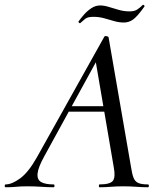

<svg xmlns="http://www.w3.org/2000/svg" viewBox="-58 -790 680 810"><path d="M-34 0Q-38 0 -38 -6Q-38 -12 -34 -12Q-8 -12 27 -37.5Q62 -63 98 -127L382 -635Q384 -639 391.5 -637.5Q399 -636 400 -633L495 -84Q499 -57 505 -41Q511 -25 524.5 -18.5Q538 -12 566 -12Q570 -12 570 -6Q570 0 566 0Q542 0 517 -2Q492 -4 462 -4Q433 -4 410 -2Q387 0 362 0Q359 0 359 -6Q359 -12 362 -12Q406 -12 418 -27Q430 -42 422 -84L344 -541L378 -585L129 -131Q103 -84 100.5 -58Q98 -32 115.5 -22Q133 -12 168 -12Q172 -12 172 -6Q172 0 167 0Q147 0 117 -2Q87 -4 58 -4Q29 -4 10.5 -2Q-8 0 -34 0ZM215 -319 231 -342H418L420 -319ZM280 -692Q279 -691 275.5 -694Q272 -697 273 -699Q282 -712 296 -728Q310 -744 327.5 -755.5Q345 -767 364 -767Q381 -767 400.5 -761Q420 -755 442.5 -748.5Q465 -742 488 -742Q509 -742 520.5 -749.5Q532 -757 544 -769Q546 -771 549.5 -768Q553 -765 551 -762Q522 -721 504 -708Q486 -695 465 -695Q444 -695 423.5 -701Q403 -707 381.5 -713Q360 -719 336 -719Q312 -719 302 -711Q292 -703 280 -692Z"/></svg>

Font: Cormorant Light Medium
Style: Italic
Weight: 500
Italic angle: -10°
Version: Version 4.000